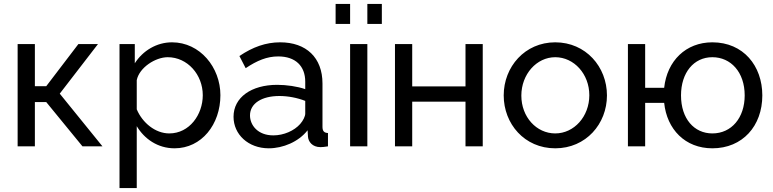

<svg xmlns="http://www.w3.org/2000/svg" viewBox="-20 -747 3947 980"><path d="M70 0H158V-226H216L401 0H503L285 -269L480 -522H380L216 -307H158V-522H70Z M678 -103C717 -38 785 10 871 10C1009 10 1105 -112 1105 -261C1105 -403 1001 -531 858 -531C779 -531 709 -488 668 -424V-522H590V213H678ZM1015 -261C1015 -162 947 -66 844 -66C773 -66 707 -120 678 -189V-338C691 -402 773 -455 836 -455C937 -455 1015 -366 1015 -261Z M1172 -151C1172 -61 1247 10 1352 10C1424 10 1504 -23 1550 -82L1552 -49C1554 -24 1574 4 1616 4C1624 4 1636 3 1654 0V-68C1634 -69 1626 -78 1626 -100V-321C1626 -453 1543 -531 1410 -531C1337 -531 1270 -507 1202 -461L1234 -399C1292 -438 1343 -459 1400 -459C1488 -459 1538 -410 1538 -330V-292C1498 -306 1442 -314 1395 -314C1263 -314 1172 -250 1172 -151ZM1512 -114C1482 -80 1429 -56 1375 -56C1296 -56 1256 -108 1256 -158C1256 -219 1316 -257 1406 -257C1450 -257 1497 -248 1538 -232V-167C1538 -154 1528 -132 1512 -114Z M1693 -625H1767V-727H1693ZM1855 -625H1929V-727H1855ZM1767 0H1855V-522H1767Z M1996 0H2084V-228H2356V0H2444V-522H2356V-306H2084V-522H1996Z M2551 -260C2551 -115 2657 10 2814 10C2971 10 3078 -115 3078 -260C3078 -406 2970 -531 2814 -531C2659 -531 2551 -406 2551 -260ZM2814 -66C2718 -66 2641 -150 2641 -259C2641 -368 2719 -455 2814 -455C2910 -455 2988 -369 2988 -261C2988 -152 2910 -66 2814 -66Z M3616 10C3770 10 3871 -104 3871 -260C3871 -411 3774 -531 3616 -531C3481 -531 3385 -437 3370 -299H3273V-522H3185V0H3273V-222H3370C3384 -87 3477 10 3616 10ZM3616 -66C3523 -66 3456 -141 3456 -260C3456 -376 3521 -455 3616 -455C3710 -455 3781 -379 3781 -260C3781 -146 3714 -66 3616 -66Z"/></svg>

Font: FIGSv2-sans-serif Medium
Style: Regular
Weight: 500
Designer: Matt McInerney, Pablo Impallari, Rodrigo Fuenzalida,Mirko Velimirovic
Foundry: Matt McInerney, Pablo Impallari, Rodrigo Fuenzalida
Version: Version 4.021;hotconv 1.0.109;makeotfexe 2.5.65596